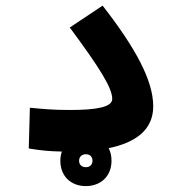

<svg xmlns="http://www.w3.org/2000/svg" viewBox="-20 -521 626 665"><path d="M277.3 123.5C327.6 123.5 366.2 90.8 366.2 35.6C366.2 19 362.8 4.4 356.4 -7.8C448.2 -26.9 510.7 -69.8 510.7 -152.8C510.7 -243.2 448.2 -356.4 335.4 -501.5L221.7 -425.8C327.1 -283.2 368.7 -216.3 368.7 -178.2C368.7 -150.4 315.4 -140.1 223.6 -140.1C161.6 -140.1 133.8 -143.1 83.5 -147.9L79.6 -6.8C123.5 0.5 149.9 2.9 194.3 3.9C190.9 13.2 189 23.9 189 35.6C189 89.4 225.6 123.5 277.3 123.5ZM277.3 58.1C264.6 58.1 253.9 50.8 253.9 35.6C253.9 22 263.7 13.2 277.8 13.2C291 13.2 300.3 21.5 300.3 35.6C300.3 49.8 291 58.1 277.3 58.1Z"/></svg>

Font: Cascadia Code
Style: Bold
Weight: 700
Monospace: yes
Designer: Aaron Bell
Foundry: Saja Typeworks
Version: Version 2404.023